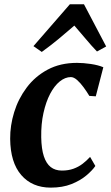

<svg xmlns="http://www.w3.org/2000/svg" viewBox="-20 -848 506 878"><path d="M212 10Q127 10 77.2 -47.5Q27.5 -105 26.5 -213Q26 -274 44.8 -335Q63.5 -396 101.8 -447.2Q140 -498.5 197.8 -529.5Q255.5 -560.5 332 -560.5Q361 -560.5 395 -555.5Q429 -550.5 452.5 -540.5L418 -407.5L388.5 -409.5Q376.5 -429.5 362 -449.2Q347.5 -469 332.5 -482.2Q317.5 -495.5 304 -495.5Q278 -495.5 253.2 -475.5Q228.5 -455.5 209.2 -418.8Q190 -382 178.8 -331.5Q167.5 -281 168.5 -220Q169.5 -167 180.5 -133.5Q191.5 -100 212 -84Q232.5 -68 263 -68Q293 -68 316.2 -76.5Q339.5 -85 358 -99.2Q376.5 -113.5 392 -130.5L416 -89Q402.5 -69 375 -45.8Q347.5 -22.5 306.8 -6.2Q266 10 212 10ZM171 -610.5 133 -637 299.5 -828.5H364L465.5 -635.5L423.5 -612.5Q397.5 -639.5 372 -670.2Q346.5 -701 320 -731Q285 -700.5 247.5 -669.5Q210 -638.5 171 -610.5Z"/></svg>

Font: Merriweather 36pt
Style: Bold Italic
Weight: 700
Italic angle: -7.8°
Version: Version 2.101